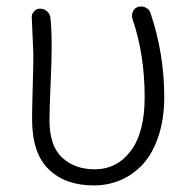

<svg xmlns="http://www.w3.org/2000/svg" viewBox="-20 -560 593 593"><path d="M269.5 12.7Q181.6 12.7 130.4 -37.1Q79.1 -86.9 79.1 -191.4Q79.1 -224.6 81.1 -293Q83 -361.3 83 -394.5L78.1 -507.8Q78.1 -517.6 85 -524.4Q91.8 -533.2 103.5 -533.2Q116.2 -533.2 125.5 -524.9Q134.8 -516.6 135.7 -504.9Q139.6 -470.7 139.6 -412.1Q139.6 -377.9 136.2 -298.8Q132.8 -219.7 132.8 -189.5Q132.8 -109.4 171.9 -73.2Q210.9 -37.1 272.5 -37.1Q340.8 -37.1 383.8 -93.8Q426.8 -150.4 426.8 -259.8Q426.8 -392.6 388.7 -502.9Q385.7 -514.6 391.1 -525.4Q396.5 -536.1 407.2 -539.1Q412.1 -540 416 -540Q423.8 -540 430.7 -536.1Q441.4 -531.2 445.3 -518.6Q487.3 -393.6 487.3 -259.8Q487.3 -194.3 470.2 -141.6Q453.1 -88.9 423.8 -55.7Q394.5 -22.5 355 -4.9Q315.4 12.7 269.5 12.7Z"/></svg>

Font: Gen Jyuu Gothic Light
Style: Regular
Weight: 200
Designer: [Source Han Sans]
Ryoko NISHIZUKA  (kana & ideographs); Paul D. Hunt (Latin, Greek & Cyrillic); Wenlong ZHANG  (bopomofo
Version: Version 1.002.20150607